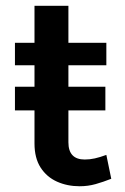

<svg xmlns="http://www.w3.org/2000/svg" viewBox="-20 -634 435 668"><path d="M32 -250V-332.2H346.6V-250ZM257 14Q214.1 14 178.4 -2Q142.6 -18 121.3 -51Q100 -84.1 100 -135V-613.9H218V-138.9Q218 -79 275 -79Q292.4 -79 309.9 -82.9Q327.5 -86.8 350 -95.1L367.1 -12Q339.2 -1 312.7 6.5Q286.2 14 257 14ZM32 -406.9V-485.1H350V-406.9Z"/></svg>

Font: Karla
Style: Regular
Weight: 400
Designer: Jonathan Pinhorn
Version: Version 2.004;gftools[0.9.33]